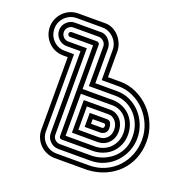

<svg xmlns="http://www.w3.org/2000/svg" viewBox="-142 -831 1080 1096"><g transform="rotate(20 398.0 -283.0)"><path d="M320 -268V-13H502Q528 -14 550.5 -23.5Q573 -33 589.5 -50Q606 -67 615.5 -90Q625 -113 625 -140Q625 -165 617 -188.5Q609 -212 594.5 -229.5Q580 -247 558.5 -257.5Q537 -268 510 -268ZM508 -240Q529 -240 545.5 -231.5Q562 -223 573.5 -209Q585 -195 591 -177Q597 -159 597 -140Q597 -97 570.5 -69.5Q544 -42 502 -42H348V-240ZM377 -212V-70H502Q531 -70 550 -89.5Q569 -109 569 -140Q569 -153 565 -166Q561 -179 553 -189Q545 -199 534 -205.5Q523 -212 509 -212ZM508 -183Q527 -183 533.5 -169Q540 -155 540 -140Q540 -120 529.5 -110Q519 -100 502 -98H405V-183ZM433 -155V-127H502Q507 -128 509.5 -132.5Q512 -137 512 -142Q512 -147 509.5 -151Q507 -155 501 -155ZM150 -439Q124 -439 100.5 -449Q77 -459 60 -476.5Q43 -494 33 -517Q23 -540 23 -567Q23 -593 33 -616Q43 -639 60 -656.5Q77 -674 100.5 -684Q124 -694 150 -694H311Q335 -695 357.5 -684.5Q380 -674 396.5 -656Q413 -638 423 -614.5Q433 -591 433 -566V-410H508Q560 -410 606.5 -388.5Q653 -367 688.5 -330.5Q724 -294 745 -244.5Q766 -195 766 -140Q766 -84 747 -36.5Q728 11 693.5 46.5Q659 82 610.5 103.5Q562 125 502 128H302Q276 127 253.5 117Q231 107 214 89.5Q197 72 187.5 49.5Q178 27 178 1V-439ZM206 -467V1Q206 42 234.5 70.5Q263 99 304 100H502Q555 100 598.5 80.5Q642 61 673 28Q704 -5 721 -48.5Q738 -92 738 -140Q738 -189 719.5 -233Q701 -277 669.5 -310Q638 -343 596 -362.5Q554 -382 508 -382H405V-566Q405 -585 397.5 -603Q390 -621 376.5 -635Q363 -649 345 -657.5Q327 -666 307 -666H150Q129 -666 111 -658Q93 -650 79.5 -636.5Q66 -623 58.5 -605Q51 -587 51 -567Q51 -525 79.5 -496Q108 -467 150 -467ZM150 -496Q121 -496 100 -517Q79 -538 79 -567Q79 -596 100 -617Q121 -638 150 -638H307Q320 -639 333 -633Q346 -627 355.5 -616.5Q365 -606 371 -592.5Q377 -579 377 -566V-353H509Q552 -353 588.5 -335.5Q625 -318 652 -289Q679 -260 694.5 -221Q710 -182 710 -140Q710 -98 694.5 -60Q679 -22 651.5 7.5Q624 37 585.5 54.5Q547 72 502 72H305Q276 71 255.5 50.5Q235 30 235 1V-496ZM263 -524V1Q263 18 275 30Q287 42 305 43H502Q541 41 574.5 26Q608 11 632 -13Q656 -37 669 -69.5Q682 -102 681 -140Q681 -178 668 -211.5Q655 -245 631.5 -270.5Q608 -296 576.5 -310.5Q545 -325 509 -325H348V-566Q348 -582 336 -594.5Q324 -607 307 -609H306H150Q133 -609 120.5 -596.5Q108 -584 108 -567Q108 -549 120.5 -536.5Q133 -524 150 -524ZM150 -552Q144 -552 140 -556.5Q136 -561 136 -567Q136 -572 140 -576.5Q144 -581 150 -581H307L308 -580Q313 -579 316.5 -575Q320 -571 320 -566V-297H510Q541 -295 567.5 -282.5Q594 -270 613 -249Q632 -228 642.5 -200Q653 -172 653 -140Q653 -108 642 -80.5Q631 -53 611.5 -32.5Q592 -12 564 0.5Q536 13 502 15H306Q300 15 295.5 11Q291 7 291 1V-552Z"/></g></svg>

Font: Zschusch
Style: Regular
Weight: 400
Designer: Peter Wiegel
Foundry: Peter Wiegel